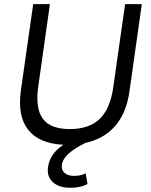

<svg xmlns="http://www.w3.org/2000/svg" viewBox="-20 -680 718 915"><path d="M597.2 -246.1Q583 -142.6 529.3 -80.3Q475.6 -18.1 387.2 1Q281.2 53.2 274.9 105Q271.5 129.4 287.4 143.8Q303.2 158.2 332 158.2Q366.7 158.2 388.2 146L397 196.8Q365.7 214.8 314 214.8Q260.3 214.8 231.2 187.5Q202.1 160.2 209 116.2Q217.3 52.7 282.2 9.8Q167.5 4.4 115.2 -60.3Q63 -125 79.1 -246.1L138.2 -660.2H217.8L162.1 -266.1Q147.9 -162.6 184.3 -113.8Q220.7 -64.9 313 -64.9Q405.3 -64.9 455.6 -113.8Q505.9 -162.6 520 -266.1L576.2 -660.2H655.8Z"/></svg>

Font: Human Sans
Style: Italic
Weight: 400
Italic angle: -8°
Designer: Tim Radville
Foundry: Continuum
Version: Version 1.000;FEAKit 1.0